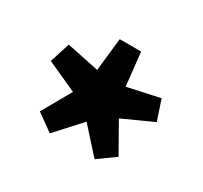

<svg xmlns="http://www.w3.org/2000/svg" viewBox="-87 -829 632 598"><g transform="rotate(30 228.5 -530.5)"><path d="M148 -349 229 -438 309 -349 370 -393 311 -497 419 -546 395 -618 280 -593 267 -712H190L177 -594L61 -618L38 -546L146 -497L87 -393Z"/></g></svg>

Font: Giro Sans Regular
Style: Bold
Weight: 700
Designer: Paul D. Hunt
Foundry: Adobe Systems Incorporated
Version: Version 1.000;PS 1.0;hotconv 1.0.88;makeotf.lib2.5.647800